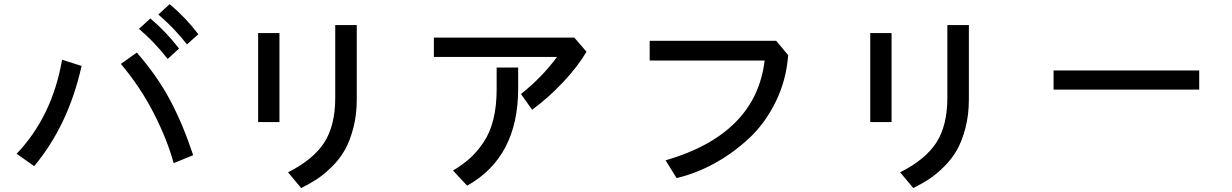

<svg xmlns="http://www.w3.org/2000/svg" viewBox="-20 -867 6040 941"><path d="M61.5 -113.3Q236.3 -296.9 284.2 -574.2L379.9 -543.9Q315.4 -253.9 147.5 -52.7ZM572.3 -553.7 650.4 -609.4Q752 -493.2 814.9 -374Q877.9 -254.9 926.8 -106.4L831.1 -67.4Q799.8 -182.6 733.9 -311.5Q668 -440.4 572.3 -553.7ZM755.9 -795.9 811.5 -846.7Q889.6 -781.2 952.1 -699.2L896.5 -649.4Q832 -731.4 755.9 -795.9ZM661.1 -725.6 716.8 -776.4Q794.9 -710.9 857.4 -628.9L801.8 -578.1Q735.4 -663.1 661.1 -725.6Z M1245.1 -268.6V-705.1H1349.6V-268.6ZM1391.6 -22.5Q1515.6 -85 1569.3 -168.5Q1623 -252 1623 -387.7V-744.1H1728.5V-379.9Q1728.5 -303.7 1711.4 -238.8Q1694.3 -173.8 1668.9 -129.9Q1643.6 -85.9 1605 -48.3Q1566.4 -10.7 1532.7 11.2Q1499 33.2 1456.1 54.7Z M2106.4 -587.9V-682.6H2794.9L2854.5 -613.3Q2812.5 -542 2740.2 -464.8Q2668 -387.7 2587.9 -329.1L2533.2 -406.2Q2635.7 -487.3 2710 -587.9ZM2200.2 -31.2Q2249 -60.5 2283.2 -91.3Q2317.4 -122.1 2349.1 -168.5Q2380.9 -214.8 2397.5 -280.3Q2414.1 -345.7 2414.1 -429.7V-536.1H2519.5V-432.6Q2519.5 -96.7 2269.5 43Z M3164.1 -570.3V-667H3784.2L3842.8 -596.7Q3834 -474.6 3781.7 -368.2Q3729.5 -261.7 3650.4 -188.5Q3571.3 -115.2 3481 -65.9Q3390.6 -16.6 3295.9 5.9L3242.2 -81.1Q3684.6 -210 3727.5 -570.3Z M4245.1 -268.6V-705.1H4349.6V-268.6ZM4391.6 -22.5Q4515.6 -85 4569.3 -168.5Q4623 -252 4623 -387.7V-744.1H4728.5V-379.9Q4728.5 -303.7 4711.4 -238.8Q4694.3 -173.8 4668.9 -129.9Q4643.6 -85.9 4605 -48.3Q4566.4 -10.7 4532.7 11.2Q4499 33.2 4456.1 54.7Z M5143.6 -427.7V-521.5H5857.4V-427.7Z"/></svg>

Font: Gothic A1 SemiBold
Style: Regular
Weight: 600
Version: Version 2.50